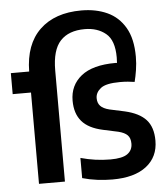

<svg xmlns="http://www.w3.org/2000/svg" viewBox="-56 -869 813 929"><g transform="rotate(-5 350.0 -404.0)"><path d="M7.5 -443.5V-545.5H96.5Q98 -677.5 171.2 -747.8Q244.5 -818 373.5 -818Q444 -818 498.8 -793Q553.5 -768 585.2 -713.8Q617 -659.5 617 -572Q617 -539.5 612 -507.8Q607 -476 600.5 -451Q585 -453.5 567.8 -455Q550.5 -456.5 530 -456.5Q461 -456.5 435.8 -436.2Q410.5 -416 410.5 -388.5Q410.5 -365 423.8 -350.8Q437 -336.5 467 -329L541 -313Q610.5 -297 643.2 -261Q676 -225 676 -159.5Q676 -80.5 618 -35.2Q560 10 453 10Q416.5 10 379 5.2Q341.5 0.5 307 -9.5V-107.5Q378 -87.5 451.5 -87.5Q509.5 -87.5 534.2 -105.2Q559 -123 559 -155Q559 -182 545.2 -196Q531.5 -210 501.5 -217.5L427.5 -233.5Q358 -248.5 325.8 -286.2Q293.5 -324 293.5 -386.5Q293.5 -461 349.2 -505.8Q405 -550.5 516 -550.5Q519.5 -550.5 523.5 -550Q524.5 -563.5 524.5 -577Q524.5 -660 484 -693.2Q443.5 -726.5 382 -726.5Q303.5 -726.5 263 -682.5Q222.5 -638.5 222.5 -539.5V0H96.5V-443.5Z"/></g></svg>

Font: Encode Sans SemiCondensed SemiCondensed SemiBold
Style: Regular
Weight: 600
Width: 4
Designer: Multiple Designers
Foundry: Impallari Type
Version: Version 3.000; ttfautohint (v1.8.3) -l 8 -r 50 -G 200 -x 14 